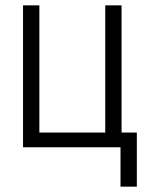

<svg xmlns="http://www.w3.org/2000/svg" viewBox="-20 -550 540 717"><path d="M430 147V0H66V-530H127V-55H373V-530H434V-55H491V147Z"/></svg>

Font: Iosevka Term Light
Style: Regular
Weight: 300
Monospace: yes
Designer: Belleve Invis
Foundry: Belleve Invis
Version: Version 9.0.1; ttfautohint (v1.8.3)